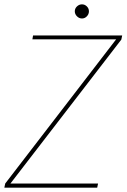

<svg xmlns="http://www.w3.org/2000/svg" viewBox="-27 -863 582 883"><path d="M-7 0 -3 -19 507 -682H122L125 -700H535L531 -681L21 -19H424L420 0ZM350 -778Q337 -778 327 -788Q317 -798 317 -811Q317 -824 327 -833.5Q337 -843 350 -843Q363 -843 372.5 -833.5Q382 -824 382 -811Q382 -798 372.5 -788Q363 -778 350 -778Z"/></svg>

Font: DM Sans 9pt Thin
Style: Italic
Weight: 250
Italic angle: -10°
Version: Version 4.004;gftools[0.9.30]